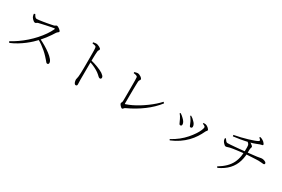

<svg xmlns="http://www.w3.org/2000/svg" viewBox="102 -1989 4785 3258"><g transform="rotate(30 2495.0 -360.0)"><path d="M92 -47Q163 -84 232 -132.5Q301 -181 365 -237.5Q429 -294 484.5 -356Q540 -418 584.5 -482Q629 -546 657 -607Q663 -623 645 -620Q616 -615 577.5 -607.5Q539 -600 499 -591.5Q459 -583 425 -575Q391 -567 370 -562Q355 -559 346.5 -553Q338 -547 331.5 -542Q325 -537 313 -537Q301 -537 285 -548Q269 -559 256 -574Q243 -589 237 -600Q233 -608 228.5 -623Q224 -638 222 -659L245 -668Q252 -657 260.5 -642.5Q269 -628 281 -617.5Q293 -607 309 -607Q325 -607 355.5 -611Q386 -615 424.5 -621Q463 -627 501 -634Q539 -641 571 -647.5Q603 -654 620 -658Q630 -661 637 -666.5Q644 -672 650.5 -676Q657 -680 664 -680Q673 -680 688 -673Q703 -666 717 -655Q731 -644 741 -633Q751 -622 751 -614Q751 -605 743.5 -599Q736 -593 727 -586Q718 -579 711 -569Q694 -541 667 -501Q640 -461 606 -416.5Q572 -372 533 -329Q498 -291 454 -250Q410 -209 356.5 -168Q303 -127 241 -89.5Q179 -52 108 -22ZM842 -38Q830 -38 819.5 -49Q809 -60 793 -80.5Q777 -101 748 -131Q711 -171 672.5 -204Q634 -237 593 -266.5Q552 -296 504 -323L525 -347Q587 -318 648 -282Q709 -246 759 -208Q809 -170 839 -134Q869 -98 869 -68Q869 -56 862.5 -47Q856 -38 842 -38Z M1441 36Q1427 36 1417.5 21.5Q1408 7 1403 -12Q1398 -31 1398 -44Q1398 -60 1403 -75.5Q1408 -91 1411 -119Q1414 -147 1415.5 -189Q1417 -231 1417.5 -278.5Q1418 -326 1418 -369.5Q1418 -413 1418 -443Q1418 -473 1418 -506Q1418 -539 1418 -571Q1418 -603 1417 -631.5Q1416 -660 1414 -678Q1412 -702 1394.5 -709Q1377 -716 1336 -721L1335 -743Q1353 -746 1366.5 -748.5Q1380 -751 1392 -751Q1407 -751 1424.5 -745Q1442 -739 1458.5 -730.5Q1475 -722 1485 -712.5Q1495 -703 1495 -694Q1495 -685 1491 -679.5Q1487 -674 1482 -666Q1477 -658 1475 -642Q1472 -614 1470.5 -578Q1469 -542 1468.5 -506Q1468 -470 1468 -443Q1468 -427 1467.5 -386Q1467 -345 1467 -292Q1467 -239 1466.5 -184Q1466 -129 1466 -84Q1467 -52 1468 -30Q1469 -8 1469 6Q1469 21 1462 28.5Q1455 36 1441 36ZM1740 -268Q1731 -268 1722.5 -273Q1714 -278 1704 -287.5Q1694 -297 1680 -310Q1666 -323 1645 -338Q1607 -364 1561 -386.5Q1515 -409 1459 -428V-462Q1532 -445 1601.5 -418Q1671 -391 1714 -364Q1734 -350 1750.5 -333Q1767 -316 1767 -297Q1767 -286 1760 -277Q1753 -268 1740 -268Z M2321 -14Q2313 -14 2302 -22Q2291 -30 2281 -41.5Q2271 -53 2264.5 -64Q2258 -75 2258 -82Q2258 -91 2266 -103.5Q2274 -116 2274 -144Q2274 -158 2274.5 -191.5Q2275 -225 2275 -270Q2275 -315 2275 -363.5Q2275 -412 2275 -458.5Q2275 -505 2274.5 -541Q2274 -577 2272 -596Q2272 -604 2266 -611Q2260 -618 2243.5 -624Q2227 -630 2193 -634L2192 -654Q2209 -660 2226.5 -664Q2244 -668 2255 -668Q2268 -668 2285 -661.5Q2302 -655 2317.5 -644.5Q2333 -634 2342.5 -622Q2352 -610 2352 -602Q2352 -595 2347 -588Q2342 -581 2336.5 -571.5Q2331 -562 2329 -545Q2328 -528 2327 -488Q2326 -448 2325 -395.5Q2324 -343 2324 -288.5Q2324 -234 2323.5 -187.5Q2323 -141 2323 -114Q2323 -104 2332 -106Q2389 -125 2448.5 -153.5Q2508 -182 2567 -218.5Q2626 -255 2682 -296Q2738 -337 2787.5 -380.5Q2837 -424 2876 -467L2896 -447Q2805 -328 2668 -226Q2531 -124 2371 -51Q2356 -44 2349 -35.5Q2342 -27 2336 -20.5Q2330 -14 2321 -14Z M3281 30Q3362 -13 3427.5 -65.5Q3493 -118 3542 -174.5Q3591 -231 3625 -282.5Q3659 -334 3676 -374.5Q3693 -415 3693 -436Q3693 -447 3681 -456.5Q3669 -466 3638 -478L3644 -494Q3654 -494 3665.5 -494Q3677 -494 3689 -492Q3702 -489 3715.5 -481Q3729 -473 3740.5 -462.5Q3752 -452 3759.5 -441.5Q3767 -431 3767 -423Q3767 -412 3757.5 -404Q3748 -396 3740 -379Q3713 -320 3673.5 -259Q3634 -198 3579 -141.5Q3524 -85 3453 -36.5Q3382 12 3293 49ZM3321 -262Q3306 -262 3298.5 -273.5Q3291 -285 3283.5 -305.5Q3276 -326 3262 -352Q3251 -376 3237.5 -396.5Q3224 -417 3209 -434L3222 -446Q3242 -434 3259.5 -419Q3277 -404 3290 -391Q3319 -364 3333 -339.5Q3347 -315 3347 -294Q3347 -279 3340.5 -270.5Q3334 -262 3321 -262ZM3489 -318Q3476 -318 3469 -330.5Q3462 -343 3455.5 -363Q3449 -383 3437 -406Q3430 -419 3422 -432.5Q3414 -446 3405 -459.5Q3396 -473 3385 -486L3398 -496Q3420 -484 3437.5 -470Q3455 -456 3470 -439Q3492 -419 3505 -396Q3518 -373 3518 -349Q3518 -334 3510 -326Q3502 -318 3489 -318Z M4210 29Q4294 -22 4349 -76Q4404 -130 4435.5 -193Q4467 -256 4479 -333Q4491 -410 4489 -507Q4489 -530 4485.5 -544.5Q4482 -559 4471.5 -572Q4461 -585 4440 -602L4470 -617Q4487 -611 4507 -598.5Q4527 -586 4541.5 -573Q4556 -560 4556 -551Q4556 -542 4553 -534.5Q4550 -527 4547 -516Q4544 -505 4544 -487Q4548 -363 4518 -262Q4488 -161 4416.5 -83.5Q4345 -6 4226 49ZM4166 -336Q4155 -336 4140 -348Q4125 -360 4112 -376Q4099 -392 4094 -404Q4087 -421 4086 -452L4102 -458Q4118 -436 4132 -418.5Q4146 -401 4164 -401Q4185 -401 4220.5 -403.5Q4256 -406 4298 -409.5Q4340 -413 4382 -417Q4424 -421 4458 -424.5Q4492 -428 4511 -430Q4546 -434 4586 -438Q4626 -442 4661 -446.5Q4696 -451 4715 -453Q4747 -458 4762 -461Q4777 -464 4785.5 -465.5Q4794 -467 4804 -467Q4822 -467 4842 -461.5Q4862 -456 4877.5 -445.5Q4893 -435 4893 -422Q4893 -413 4888 -406Q4883 -399 4867 -399Q4856 -399 4831.5 -402.5Q4807 -406 4771 -406Q4753 -406 4721 -404.5Q4689 -403 4651.5 -401Q4614 -399 4578 -397Q4542 -395 4516 -393Q4491 -390 4451.5 -385.5Q4412 -381 4369.5 -375.5Q4327 -370 4292 -364.5Q4257 -359 4240 -355Q4218 -351 4201 -343.5Q4184 -336 4166 -336ZM4182 -572Q4248 -584 4315 -600.5Q4382 -617 4443 -635Q4504 -653 4548.5 -670Q4593 -687 4611 -699Q4622 -707 4618.5 -719.5Q4615 -732 4584 -754L4598 -769Q4625 -761 4643.5 -750.5Q4662 -740 4673 -731Q4683 -722 4695 -707Q4707 -692 4707 -680Q4707 -672 4698.5 -669Q4690 -666 4677.5 -664Q4665 -662 4652 -657Q4624 -646 4595 -635Q4566 -624 4535.5 -614Q4505 -604 4473 -597Q4443 -590 4408.5 -582Q4374 -574 4322 -565.5Q4270 -557 4187 -546Z"/></g></svg>

Font: Noto Serif HK ExtraLight Light
Style: Regular
Weight: 300
Version: Version 2.002-H1;hotconv 1.1.0;makeotfexe 2.6.0